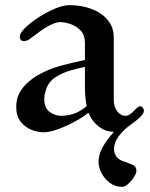

<svg xmlns="http://www.w3.org/2000/svg" viewBox="-20 -494 584 746"><path d="M43 -79Q43 -111 56.5 -134.5Q70 -158 89.5 -175Q109 -192 127 -202Q170 -226 214 -238Q258 -250 310 -261V-328Q310 -357 294 -374.5Q278 -392 255.5 -400Q233 -408 213 -408Q197 -408 173 -395.5Q149 -383 126 -365Q116 -358 100.5 -346Q85 -334 74 -334Q57 -334 57 -353Q57 -365 77.5 -385.5Q98 -406 129 -426Q160 -446 192.5 -460Q225 -474 250 -474Q296 -474 335 -459.5Q374 -445 398 -417Q422 -389 422 -348V-107Q422 -79 435.5 -61.5Q449 -44 467 -44Q476 -44 484.5 -49.5Q493 -55 501 -64Q507 -71 513.5 -76Q520 -81 525 -81Q530 -81 534.5 -76Q539 -71 539 -63Q539 -46 491 -12Q460 10 441.5 35Q423 60 423 83Q423 122 463 134Q488 142 499 148.5Q510 155 510 170Q510 179 500.5 194Q491 209 478 220.5Q465 232 455 232Q428 232 407 216.5Q386 201 374.5 178.5Q363 156 363 135Q363 106 379 77.5Q395 49 422 19L421 18Q390 18 363 -3Q336 -24 325 -55H322Q300 -37 268 -20Q236 -3 204 8.5Q172 20 149 20Q127 20 102.5 10.5Q78 1 60.5 -21Q43 -43 43 -79ZM152 -108Q152 -75 172.5 -59.5Q193 -44 218 -44Q244 -44 269 -53Q294 -62 317 -82Q314 -96 312 -113.5Q310 -131 310 -155V-234Q280 -228 251.5 -219.5Q223 -211 197 -195Q172 -179 162 -154.5Q152 -130 152 -108Z"/></svg>

Font: Monomakh
Style: Regular
Weight: 400
Version: Version 1.200; ttfautohint (v1.8.4.7-5d5b)